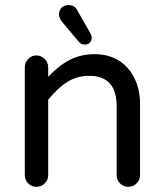

<svg xmlns="http://www.w3.org/2000/svg" viewBox="-20 -719 635 745"><path d="M286.1 -556.6 218.8 -636.7Q209 -651.4 209 -662.1Q209 -679.7 219.2 -689.5Q229.5 -699.2 246.1 -699.2Q269.5 -699.2 279.3 -679.7L329.1 -592.8Q335.9 -581.1 335.9 -573.2Q335.9 -561.5 328.6 -553.7Q321.3 -545.9 308.6 -545.9Q294.9 -545.9 286.1 -556.6ZM76.2 -39.1V-458Q76.2 -476.6 89.4 -490.2Q102.5 -503.9 121.1 -503.9Q139.6 -503.9 153.3 -490.2Q167 -476.6 167 -458V-420.9Q207 -463.9 250 -486.3Q293 -508.8 347.7 -508.8Q401.4 -508.8 442.4 -483.4Q481.4 -458 502.4 -414.1Q523.4 -370.1 523.4 -316.4V-39.1Q523.4 -20.5 509.8 -7.3Q496.1 5.9 477.5 5.9Q459 5.9 445.8 -7.3Q432.6 -20.5 432.6 -39.1V-306.6Q432.6 -424.8 326.2 -424.8Q279.3 -424.8 241.7 -401.4Q204.1 -377.9 167 -332V-39.1Q167 -20.5 153.3 -7.3Q139.6 5.9 121.1 5.9Q102.5 5.9 89.4 -7.3Q76.2 -20.5 76.2 -39.1Z"/></svg>

Font: FakePearl
Style: Regular
Weight: 400
Version: Version 1.2